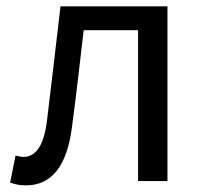

<svg xmlns="http://www.w3.org/2000/svg" viewBox="-20 -563 633 597"><path d="M60.8 13.4Q45.6 13.4 34.3 11.1Q23 8.8 11.5 4.7L28.3 -79.1Q34.1 -78.1 39.9 -76.6Q45.6 -75.1 53 -75.1Q82.1 -75.1 100.7 -102.9Q119.2 -130.6 126.4 -190.5Q137.4 -279 147.5 -367.2Q157.5 -455.5 168.1 -543.4H500.7V0H409.3V-469H240.2Q231.3 -393.4 222.6 -318.5Q213.9 -243.6 203.7 -167.3Q192.1 -77.2 156.4 -31.9Q120.7 13.4 60.8 13.4Z"/></svg>

Font: Shanggu Sans SC VF
Style: Regular
Weight: 250
Designer: GuiWonder
Version: Version 1.021